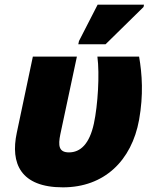

<svg xmlns="http://www.w3.org/2000/svg" viewBox="-20 -796 662 824"><path d="M316 -606H433L596 -766L598 -776H399L319 -620ZM250 8C427 8 545 -106 577 -282C596 -389 590 -477 577 -553H398C408 -477 400 -345 383 -266C364 -178 325 -142 276 -142C232 -142 229 -171 239 -220L310 -553H121L52 -226C24 -95 68 8 250 8Z"/></svg>

Font: Noto Sans Black
Style: Italic
Weight: 900
Italic angle: -12°
Designer: Monotype Design Team
Foundry: Monotype Imaging Inc.
Version: Version 2.013